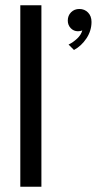

<svg xmlns="http://www.w3.org/2000/svg" viewBox="-20 -708 367 728"><path d="M137 0H57V-688H137ZM281 -674Q300.5 -674 313.8 -660.5Q327 -647 327 -625Q327 -591.5 307.8 -562.5Q288.5 -533.5 260.5 -518.5L240 -539Q257.5 -547.5 272.8 -562Q288 -576.5 292 -593Q286 -589.5 275.5 -589.5Q259.5 -589.5 248.2 -601.2Q237 -613 237 -630Q237 -649 249.5 -661.5Q262 -674 281 -674Z"/></svg>

Font: League Spartan
Style: Regular
Weight: 350
Foundry: The League of Moveable Type
Version: Version 2.002